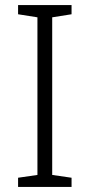

<svg xmlns="http://www.w3.org/2000/svg" viewBox="-20 -734 351 754"><path d="M261 0V-36L185 -47V-666L261 -678V-714H51V-678L127 -666V-47L51 -36V0Z"/></svg>

Font: Noto Sans Malayalam Light
Style: Regular
Weight: 300
Designer: Jelle Bosma - Monotype Design Team
Foundry: Monotype Imaging Inc.
Version: Version 2.104